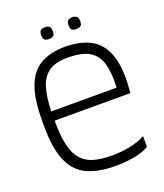

<svg xmlns="http://www.w3.org/2000/svg" viewBox="-143 -869 832 975"><g transform="rotate(-20 272.5 -381.5)"><path d="M311 11Q221 11 160.5 -17Q100 -45 70 -113.5Q40 -182 40 -302V-332Q40 -450 66.5 -518.5Q93 -587 146.5 -616.5Q200 -646 280 -646Q361 -645 415.5 -615.5Q470 -586 495 -517.5Q520 -449 511 -332L509 -311H100Q100 -230 112 -178.5Q124 -127 150 -97.5Q176 -68 216.5 -56.5Q257 -45 314 -45Q370 -45 417 -55.5Q464 -66 495 -84V-26Q460 -5 411.5 3Q363 11 311 11ZM100 -361H453Q457 -438 443.5 -488Q430 -538 391 -563Q352 -588 280 -589Q209 -591 171 -565.5Q133 -540 117.5 -489Q102 -438 100 -361ZM363 -710Q350 -710 341 -715.5Q332 -721 332 -742Q332 -762 341 -768Q350 -774 363 -774Q376 -774 385.5 -768Q395 -762 395 -742Q395 -721 385.5 -715.5Q376 -710 363 -710ZM215 -710Q202 -710 193 -715.5Q184 -721 184 -742Q184 -762 193 -768Q202 -774 215 -774Q228 -774 237.5 -768Q247 -762 247 -742Q247 -721 237.5 -715.5Q228 -710 215 -710Z"/></g></svg>

Font: Matangi Light
Style: Regular
Weight: 400
Version: Version 3.002